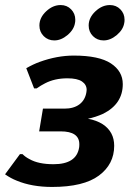

<svg xmlns="http://www.w3.org/2000/svg" viewBox="-23 -730 513 760"><path d="M43 -15Q20 -24 -3 -40L56 -120H66Q78 -108 94 -100Q129 -80 189 -80Q279 -80 290 -145Q291 -150 291 -159Q291 -210 217 -210H132L147 -300H232Q269 -300 291.5 -317Q314 -334 319 -365L320 -374Q320 -395 301.5 -407.5Q283 -420 244 -420Q193 -420 155 -400Q139 -392 122 -380H112L81 -460Q109 -476 134 -485Q203 -510 269 -510Q369 -510 416 -479Q463 -448 463 -397Q463 -319 386 -280Q355 -266 325 -260Q359 -254 384 -238Q429 -208 429 -153Q429 -80 368.5 -35Q308 10 183 10Q103 10 43 -15ZM133 -629Q133 -660 159.5 -685Q186 -710 217 -710Q242 -710 258.5 -693Q275 -676 275 -652Q275 -644 274 -640Q270 -613 244.5 -591.5Q219 -570 192 -570Q167 -570 150 -587Q133 -604 133 -629ZM328 -629Q328 -660 354.5 -685Q381 -710 412 -710Q437 -710 453.5 -693Q470 -676 470 -652Q470 -644 469 -640Q465 -613 439.5 -591.5Q414 -570 387 -570Q362 -570 345 -587Q328 -604 328 -629Z"/></svg>

Font: Scada
Style: Bold Italic
Weight: 700
Italic angle: -10°
Version: Version 4.000